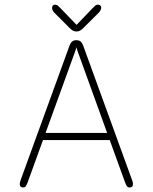

<svg xmlns="http://www.w3.org/2000/svg" viewBox="-20 -797 659 826"><path d="M78.5 9.5Q73.5 9.5 69.2 6.2Q65 3 65 -4.5Q65 -8 66 -12.5Q67 -17 69 -23L279 -600.5Q283 -612 290 -618Q297 -624 307 -624H309.5Q320.5 -624 327.2 -618Q334 -612 338 -600.5L548 -23Q550.5 -17 551.2 -12.5Q552 -8 552 -4.5Q552 3.5 547.8 6.5Q543.5 9.5 537.5 9.5Q529.5 9.5 525.8 4Q522 -1.5 517.5 -14L452 -194.5H165L99.5 -14Q95 -1.5 91 4Q87 9.5 78.5 9.5ZM176 -225H441L312.5 -580.5Q311.5 -584 310.5 -587.5Q309.5 -591 308.5 -593.5Q308 -591 307 -587.5Q306 -584 305 -580.5ZM404 -741.5 338.5 -676.5Q330.5 -668.5 323.8 -665Q317 -661.5 309 -661.5Q301 -661.5 294.2 -665Q287.5 -668.5 279.5 -676.5L214.5 -741.5Q204 -752 204 -763Q204 -769 207.5 -773Q211 -777 216.5 -777Q223.5 -777 228 -773.5Q232.5 -770 240 -762L309.5 -690L378 -761.5Q385.5 -769.5 390.2 -773.2Q395 -777 401.5 -777Q408 -777 411.8 -773.2Q415.5 -769.5 415.5 -764Q415.5 -759.5 412.8 -753.8Q410 -748 404 -741.5Z"/></svg>

Font: Sono ExtraLight Monospace ExtraLight
Style: Regular
Weight: 250
Version: Version 2.112